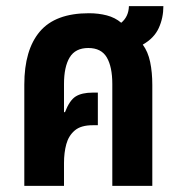

<svg xmlns="http://www.w3.org/2000/svg" viewBox="-20 -604 581 624"><path d="M59 0V-329Q59 -442 109.5 -501.5Q160 -561 269 -561Q300 -561 327 -554Q354 -547 374 -530Q398 -550 399 -584H511Q511 -546 496 -513Q481 -480 444 -459Q461 -436 468 -402.5Q475 -369 475 -328V0H345V-331Q345 -387 327 -417.5Q309 -448 267 -448Q225 -448 206.5 -417.5Q188 -387 188 -331V-240L191 -239Q206 -278 226 -290.5Q246 -303 281 -303H298V-197H281Q243 -197 223 -180Q203 -163 195.5 -135.5Q188 -108 188 -74V0Z"/></svg>

Font: Noto Sans Thai ExtCond
Style: Bold
Weight: 700
Width: 2
Designer: Monotype Design Team
Foundry: Monotype Imaging Inc.
Version: Version 2.002; ttfautohint (v1.8.4.7-5d5b)